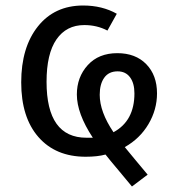

<svg xmlns="http://www.w3.org/2000/svg" viewBox="-20 -558 640 697"><path d="M550 -219Q550 -160 519 -107.5Q488 -55 433 -24Q445 -9 473 24.5Q501 58 516 76L459 119Q442 98 409.5 59.5Q377 21 363 3Q334 11 291 11Q182 11 119.5 -60.5Q57 -132 57 -259Q57 -386 117.5 -462Q178 -538 282 -538Q351 -538 404 -508L370 -447Q332 -467 286 -467Q221 -467 185 -415Q149 -363 149 -261Q149 -58 294 -58H317Q259 -146 259 -215Q259 -278 298.5 -321.5Q338 -365 406 -365Q472 -365 511 -325Q550 -285 550 -219ZM342 -214Q342 -152 392 -78Q468 -119 468 -219Q468 -256 452 -277.5Q436 -299 407 -299Q375 -299 358.5 -276Q342 -253 342 -214Z"/></svg>

Font: Fira Mono
Style: Regular
Weight: 400
Designer: Carrois Corporate & Edenspiekermann AG
Foundry: Carrois Corporate GbR & Edenspiekermann AG
Version: Version 3.206;PS 003.206;hotconv 1.0.70;makeotf.lib2.5.58329